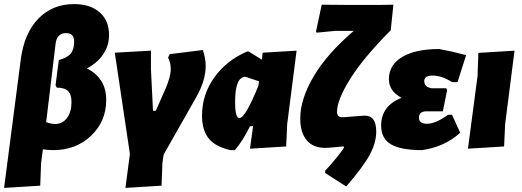

<svg xmlns="http://www.w3.org/2000/svg" viewBox="-28 -724 2555 940"><path d="M-8 196 74 -435Q91 -562 160 -633Q229 -704 335 -704Q414 -704 460 -663.5Q506 -623 506 -552Q506 -501 477 -458Q448 -415 397 -389Q492 -342 492 -235Q492 -130 418 -59.5Q344 11 233 11Q205 11 182 7L173 76L169 185ZM244 -509 198 -126Q222 -117 242 -117Q278 -117 300 -146.5Q322 -176 322 -224Q322 -262 305 -278.5Q288 -295 250 -295L244 -307L260 -430Q301 -441 318 -461.5Q335 -482 335 -520Q335 -562 296 -562Q250 -562 244 -509Z M965 -479Q979 -439 979 -401Q979 -329 932 -247L773 33L767 76L763 185L586 196L608 30L534 -466L711 -476V-385L721 -182H735L783 -291Q808 -349 808 -386Q808 -416 795 -442L803 -459Z M1099 11Q1021 -8 991 -49.5Q961 -91 961 -157Q961 -260 1020.5 -344Q1080 -428 1182 -472H1189L1254 -432L1258 -466L1424 -476L1378 -116L1373 -7L1196 4L1211 -106H1196Q1161 -35 1122 11ZM1123 -225Q1123 -146 1144 -146Q1173 -146 1237 -304L1240 -326L1174 -348Q1123 -348 1123 -225Z M1622 -177Q1622 -150 1646 -150Q1658 -150 1703 -154Q1748 -158 1757 -158Q1814 -158 1814 -80Q1814 -25 1782 34Q1750 93 1667 189L1564 123V112Q1594 80 1625 41.5Q1656 3 1656 -3Q1656 -7 1651 -7Q1645 -7 1613 -3.5Q1581 0 1563 0Q1505 0 1473.5 -37.5Q1442 -75 1442 -144Q1442 -238 1507 -349Q1572 -460 1704 -573H1615L1522 -564L1519 -569L1547 -701L1660 -700H1838L1898 -701L1885 -576Q1750 -440 1686 -337Q1622 -234 1622 -177Z M2038 11Q1934 11 1886 -17.5Q1838 -46 1838 -109Q1838 -206 1938 -245Q1876 -278 1876 -336Q1876 -406 1941 -445Q2006 -484 2122 -484Q2188 -472 2254 -454L2212 -322H2185Q2135 -354 2090 -354Q2049 -354 2049 -327Q2049 -298 2085 -292H2157L2161 -282L2140 -179H2060Q2023 -179 2023 -148Q2023 -118 2062 -118Q2105 -118 2165 -162H2185L2225 -74Q2149 -5 2038 11Z M2491 -476 2445 -116 2440 -7 2263 4 2310 -352 2314 -465Z"/></svg>

Font: Alegreya Sans Black
Style: Italic
Weight: 900
Italic angle: -7°
Designer: Juan Pablo del Peral
Foundry: Huerta Tipografica
Version: Version 2.007